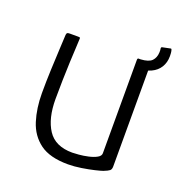

<svg xmlns="http://www.w3.org/2000/svg" viewBox="-106 -644 702 740"><g transform="rotate(20 245.0 -273.5)"><path d="M251 4Q176 4 135.5 -26Q95 -56 79 -107Q63 -158 63 -220Q63 -268 65 -315.5Q67 -363 69 -402Q71 -441 72 -462Q73 -469 76 -470.5Q79 -472 86 -472H118Q125 -472 127 -471Q129 -470 128 -462Q128 -455 126.5 -430Q125 -405 123.5 -369.5Q122 -334 121 -293.5Q120 -253 120 -216Q120 -137 150.5 -90.5Q181 -44 251 -44Q259 -44 277.5 -45.5Q296 -47 316 -51.5Q336 -56 349.5 -63.5Q363 -71 363 -82V-465Q363 -468 364 -470Q365 -472 367 -472H412Q414 -472 416 -471Q418 -470 418 -466V-48Q418 -36 412 -31Q406 -26 388 -19Q380 -16 357 -10.5Q334 -5 305 -0.5Q276 4 251 4ZM471 -551Q473 -552 475 -548Q477 -541 477.5 -534.5Q478 -528 478 -522Q478 -496 466 -476.5Q454 -457 431.5 -446.5Q409 -436 376 -434Q372 -434 372 -438V-468Q372 -472 376 -472Q409 -474 421.5 -487Q434 -500 435 -522Q435 -526 435 -530.5Q435 -535 434 -539Q434 -543 437 -544Z"/></g></svg>

Font: Glory Light
Style: Regular
Weight: 300
Version: Version 1.011